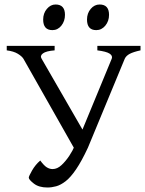

<svg xmlns="http://www.w3.org/2000/svg" viewBox="-20 -819 645 854"><path d="M605 -595Q573 -588 557 -579.5Q541 -571 535 -558L371 -162Q343 -102 318.5 -66Q294 -30 272 -13Q250 4 230 9.5Q210 15 191 15Q153 15 130.5 -2.5Q108 -20 108 -29Q108 -35 122.5 -60.5Q137 -86 159 -105Q176 -82 188.5 -74.5Q201 -67 214 -67Q235 -67 254 -85Q273 -103 288.5 -126.5Q304 -150 312 -170L314 -152L84 -558Q77 -569 59 -580Q41 -591 10 -595V-615H223V-595Q185 -592 171 -581.5Q157 -571 165 -558L353 -232L342 -231L477 -558Q482 -571 467.5 -580.5Q453 -590 413 -595V-615H605ZM213 -685Q172 -685 172 -732Q172 -760 188.5 -779.5Q205 -799 227 -799Q269 -799 269 -753Q269 -725 253 -705Q237 -685 213 -685ZM408 -685Q367 -685 367 -732Q367 -760 383.5 -779.5Q400 -799 423 -799Q465 -799 465 -753Q465 -725 448.5 -705Q432 -685 408 -685Z"/></svg>

Font: ChillKai
Style: Regular
Weight: 400
Designer: ChillType
Foundry: 寒蝉字型
Version: Version 2.000